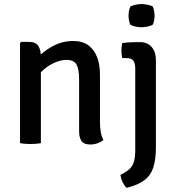

<svg xmlns="http://www.w3.org/2000/svg" viewBox="-20 -704 864 944"><path d="M123 -498Q155.5 -498 168.2 -478.5Q181 -459 181 -424.5V0Q170.5 2 157.2 3Q144 4 130 4Q116 4 102.5 3Q89 2 78.5 0V-491.5L84.5 -498ZM471.5 -105.5Q471.5 -79.5 475.2 -56.2Q479 -33 488.5 -15.5Q477 -6 459.8 0.2Q442.5 6.5 423.5 6.5Q393.5 6.5 381.2 -10Q369 -26.5 369 -59V-313.5Q369 -364 356.2 -386.8Q343.5 -409.5 306.5 -409.5Q281.5 -409.5 252.2 -397.5Q223 -385.5 197 -363.5Q171 -341.5 155 -311.5V-410.5Q188.5 -449 237 -475.8Q285.5 -502.5 339.5 -502.5Q386 -502.5 415 -480.8Q444 -459 457.8 -422Q471.5 -385 471.5 -338.5ZM746.5 19.5Q746.5 79 734 118.5Q721.5 158 690.2 181.8Q659 205.5 602.5 219.5Q591.5 209.5 583.2 192.5Q575 175.5 572 156Q600.5 142 616.2 127.5Q632 113 638.5 90.8Q645 68.5 645 32.5V-366.5Q645 -393 635.5 -405.8Q626 -418.5 601.5 -418.5H581Q577 -437 577 -455Q577 -464 578 -473.2Q579 -482.5 581 -492.5Q601.5 -495 622 -496Q642.5 -497 654.5 -497H668Q704.5 -497 725.5 -473.2Q746.5 -449.5 746.5 -408.5ZM612 -627Q612 -638 614.2 -650.2Q616.5 -662.5 621 -672Q630 -677 645.8 -680.5Q661.5 -684 676 -684Q690 -684 706.5 -680.5Q723 -677 731 -672Q735.5 -662.5 737.8 -650Q740 -637.5 740 -627Q740 -616.5 737.8 -604Q735.5 -591.5 731 -582.5Q724 -577.5 707 -573.8Q690 -570 676 -570Q661.5 -570 645.5 -573.5Q629.5 -577 621 -582.5Q616.5 -591.5 614.2 -604Q612 -616.5 612 -627Z"/></svg>

Font: Signika Light
Style: Regular
Weight: 400
Version: Version 2.003;gftools[0.9.32]